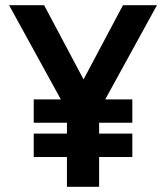

<svg xmlns="http://www.w3.org/2000/svg" viewBox="-20 -720 640 740"><path d="M238 0H362V-294L585 -700H454L302 -414L150 -700H15L238 -294ZM110 -247H490V-337H110ZM110 -115H490V-205H110Z"/></svg>

Font: CommitMonoV143 ExtLt
Style: Regular
Weight: 200
Monospace: yes
Designer: Eigil Nikolajsen
Foundry: Eigil Nikolajsen
Version: Version 1.143